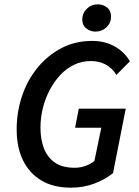

<svg xmlns="http://www.w3.org/2000/svg" viewBox="-20 -855 640 887"><path d="M307 12Q227 12 171.5 -21Q116 -54 86.5 -114Q57 -174 57 -257Q57 -338 82 -412Q107 -486 154 -543Q201 -600 264.5 -633Q328 -666 406 -666Q465 -666 510 -640.5Q555 -615 580 -572L518 -509Q498 -541 468 -557Q438 -573 400 -573Q358 -573 322.5 -556Q287 -539 258.5 -508.5Q230 -478 209.5 -439Q189 -400 178 -355.5Q167 -311 167 -265Q167 -211 183 -169.5Q199 -128 233.5 -104Q268 -80 325 -80Q352 -80 376 -89Q400 -98 416 -111L448 -265H327L344 -353H561L502 -55Q466 -26 416 -7Q366 12 307 12ZM421 -709Q398 -709 379 -723.5Q360 -738 360 -765Q360 -794 381 -814.5Q402 -835 432 -835Q456 -835 474.5 -820.5Q493 -806 493 -778Q493 -749 472 -729Q451 -709 421 -709Z"/></svg>

Font: Source Sans 3 SemiBold
Style: Italic
Weight: 600
Italic angle: -11°
Designer: Paul D. Hunt
Foundry: Adobe
Version: Version 3.046;hotconv 1.0.118;makeotfexe 2.5.65603